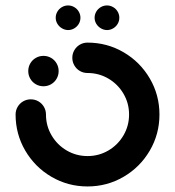

<svg xmlns="http://www.w3.org/2000/svg" viewBox="-20 -678 640 702"><path d="M83.3 -418.1Q83.3 -433.3 90.7 -446.1Q98.1 -458.9 110.9 -466.3Q123.7 -473.7 138.9 -473.7Q154.1 -473.7 166.9 -466.3Q179.6 -458.9 187 -446.1Q194.4 -433.3 194.4 -418.1Q194.4 -403 187 -390.2Q179.6 -377.4 166.9 -370Q154.1 -362.6 138.9 -362.6Q123.7 -362.6 110.9 -370Q98.1 -377.4 90.7 -390.2Q83.3 -403 83.3 -418.1ZM244.4 -466.7Q244.4 -481.9 251.9 -494.6Q259.3 -507.4 272 -514.8Q284.8 -522.2 300 -522.2Q371.4 -522.2 431.9 -486.9Q492.3 -451.6 527.7 -391.1Q563 -330.6 563 -259.3Q563 -187.9 527.7 -127.4Q492.3 -66.9 431.9 -31.6Q371.4 3.7 300 3.7Q228.6 3.7 168.1 -31.6Q107.7 -66.9 72.3 -127.4Q37 -187.9 37 -259.3Q37 -274.4 44.4 -287.2Q51.9 -300 64.6 -307.4Q77.4 -314.8 92.6 -314.8Q107.8 -314.8 120.6 -307.4Q133.3 -300 140.7 -287.2Q148.1 -274.4 148.1 -259.3Q148.1 -217.9 168.6 -183.1Q189 -148.3 223.9 -127.8Q258.7 -107.4 300.1 -107.4Q341.5 -107.4 376.3 -127.8Q411.1 -148.3 431.5 -183.1Q451.9 -218 451.9 -259.3Q451.9 -300.7 431.4 -335.5Q411 -370.3 376.2 -390.7Q341.4 -411.1 300 -411.1Q284.8 -411.1 272 -418.5Q259.3 -425.9 251.9 -438.7Q244.4 -451.5 244.4 -466.7ZM325.9 -613.1Q325.9 -625 332 -635.5Q338.1 -645.9 348.6 -652Q359.1 -658.1 371.1 -658.1Q383.1 -658.1 393.6 -652Q404.1 -645.9 410.2 -635.5Q416.3 -625 416.3 -613.1Q416.3 -601.1 410.2 -590.7Q404.1 -580.4 393.7 -574.3Q383.3 -568.1 371.5 -568.1Q359.6 -568.1 349.1 -574.3Q338.5 -580.4 332.2 -590.7Q325.9 -601.1 325.9 -613.1ZM183.7 -613.1Q183.7 -625 189.8 -635.5Q195.9 -645.9 206.4 -652Q216.9 -658.1 228.9 -658.1Q240.9 -658.1 251.4 -652Q261.9 -645.9 268 -635.5Q274.1 -625 274.1 -613.1Q274.1 -601.1 268 -590.7Q261.9 -580.4 251.5 -574.3Q241.1 -568.1 229.3 -568.1Q217.4 -568.1 206.9 -574.3Q196.3 -580.4 190 -590.7Q183.7 -601.1 183.7 -613.1Z"/></svg>

Font: 26F Galaxy Sans
Style: Regular
Weight: 400
Designer: C₂₉H₂₅N₃O₅
Version: Version 1.100;FEAKit 1.0